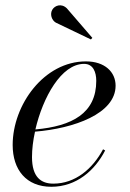

<svg xmlns="http://www.w3.org/2000/svg" viewBox="-20 -705 498 735"><path d="M193.5 -618.5 328 -554 333.5 -560 236 -673C215 -693.5 189.5 -684 180 -667.5C170.5 -651 177.5 -628 193.5 -618.5ZM102.5 -103.5C102.5 -133.5 106.5 -167 114 -201C262.5 -213 422.5 -269.5 422.5 -377C422.5 -429.5 381 -470 309 -470C148.5 -470 28.5 -303.5 28.5 -150C28.5 -55 80.5 10 176.5 10C273 10 343.5 -53 382.5 -129L374.5 -133.5C335 -59.5 269 -2 184 -2C137.5 -2 102.5 -26.5 102.5 -103.5ZM302 -460.5C337 -460.5 348.5 -428.5 348.5 -395.5C348.5 -272 257 -222 115.5 -209.5C144 -332 214.5 -460.5 302 -460.5Z"/></svg>

Font: Bodoni* 24pt
Style: Italic
Weight: 400
Italic angle: -13°
Version: Version 2.3